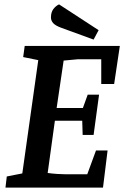

<svg xmlns="http://www.w3.org/2000/svg" viewBox="-20 -858 570 878"><path d="M5 0 11 -51 82 -65 155 -583 86 -597 93 -648H528L502 -474H443V-587H336L271 -581L239 -364H359L381 -425H433L408 -241H358L356 -306H231L198 -67Q220 -64 242.5 -62.5Q265 -61 282 -61H379L419 -170H472L451 0ZM408 -677 260 -731Q233 -741 223 -752.5Q213 -764 213 -778Q213 -802 224 -816.5Q235 -831 250 -838L431 -720Z"/></svg>

Font: Faustina SemiBold
Style: Italic
Weight: 600
Italic angle: -8°
Designer: Alfonso Garcia
Foundry: http://www.omnibus-type.com
Version: Version 1.200